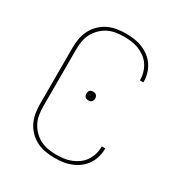

<svg xmlns="http://www.w3.org/2000/svg" viewBox="-175 -870 950 1005"><g transform="rotate(30 300.0 -367.5)"><path d="M297 8Q270 8 242.5 3.5Q215 -1 190.5 -13Q166 -25 146 -44.5Q126 -64 113.5 -88.5Q101 -113 96 -140.5Q91 -168 91 -195V-540Q91 -567 96 -594.5Q101 -622 113.5 -646.5Q126 -671 146 -690.5Q166 -710 190.5 -722Q215 -734 242.5 -738.5Q270 -743 297 -743Q323 -743 348 -739.5Q373 -736 396.5 -726.5Q420 -717 440.5 -701.5Q461 -686 475 -665Q489 -644 496 -619.5Q503 -595 503 -570Q503 -569 503 -568.5Q503 -568 503 -567H482Q482 -568 482 -568.5Q482 -569 482 -569Q482 -592 475.5 -614Q469 -636 456.5 -655Q444 -674 425.5 -687.5Q407 -701 386 -709.5Q365 -718 342.5 -721Q320 -724 297 -724Q272 -724 247.5 -720Q223 -716 201 -705Q179 -694 161 -676Q143 -658 131.5 -636Q120 -614 116 -589.5Q112 -565 112 -540V-195Q112 -170 116 -145.5Q120 -121 131.5 -99Q143 -77 161 -59Q179 -41 201 -30Q223 -19 247.5 -15Q272 -11 297 -11Q320 -11 342.5 -14Q365 -17 386 -25.5Q407 -34 425.5 -47.5Q444 -61 456.5 -80Q469 -99 475.5 -121Q482 -143 482 -166Q482 -166 482 -166.5Q482 -167 482 -168H503Q503 -167 503 -166.5Q503 -166 503 -165Q503 -140 496 -115.5Q489 -91 475 -70Q461 -49 440.5 -33.5Q420 -18 396.5 -8.5Q373 1 348 4.5Q323 8 297 8ZM300 -341Q295 -341 289.5 -342.5Q284 -344 280.5 -348Q277 -352 275.5 -357Q274 -362 274 -368Q274 -373 275.5 -378Q277 -383 280.5 -387Q284 -391 289.5 -392.5Q295 -394 300 -394Q305 -394 310.5 -392.5Q316 -391 319.5 -387Q323 -383 325 -378Q327 -373 327 -368Q327 -362 325 -357Q323 -352 319.5 -348Q316 -344 310.5 -342.5Q305 -341 300 -341Z"/></g></svg>

Font: Zed Sans Thin Extended
Style: Regular
Weight: 100
Width: 7
Designer: Belleve Invis
Foundry: Belleve Invis
Version: Version 1.0.0; ttfautohint (v1.8.4)